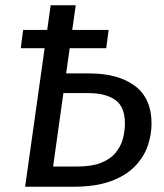

<svg xmlns="http://www.w3.org/2000/svg" viewBox="-20 -709 622 729"><path d="M258.3 0H75.4L172.4 -689.1H267.5L181.6 -76.7H273.1Q327.9 -76.7 363.2 -90.6Q398.6 -104.6 418.5 -128.5Q438.4 -152.4 446.3 -181.3Q454.3 -210.2 454.3 -240.1Q454.3 -303.7 417.5 -329.7Q380.7 -355.6 313.9 -355.6H205.4L215.5 -430.2H319.3Q429.3 -430.2 492.4 -382.7Q555.4 -335.2 555.4 -240.2Q555.4 -196.2 540.4 -153.6Q525.4 -111.1 490.8 -76.1Q456.3 -41 399.3 -20.5Q342.3 0 258.3 0ZM383.3 -525.9H58.8L67.9 -595.3H159.5H392.4Z"/></svg>

Font: Fira Sans Variable
Style: Italic
Weight: 397
Italic angle: -8°
Designer: Carrois Corporate & Edenspiekermann AG
Foundry: Carrois Corporate GbR & Edenspiekermann AG
Version: Version 4.202